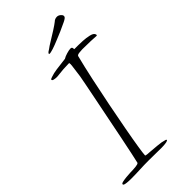

<svg xmlns="http://www.w3.org/2000/svg" viewBox="-260 -831 904 904"><g transform="rotate(-45 191.5 -379.5)"><path d="M32 14Q29 14 17.5 13.5Q6 13 -4 11Q-14 9 -14 4Q-14 -1 -3 -3.5Q8 -6 23.5 -7.5Q39 -9 52 -9.5Q65 -10 69 -10Q72 -10 87.5 -11.5Q103 -13 107 -18Q110 -31 118 -67.5Q126 -104 136 -154.5Q146 -205 157 -259.5Q168 -314 178 -364Q188 -414 195 -449.5Q202 -485 204 -497Q210 -544 212 -557.5Q214 -571 212 -578Q175 -578 127 -572H122Q115 -572 106 -574Q97 -576 97 -581Q97 -585 103 -586.5Q109 -588 110 -589Q127 -595 148.5 -598Q170 -601 188 -603Q206 -605 212 -606Q221 -612 238 -617Q255 -622 264 -622Q273 -622 274 -615.5Q275 -609 275 -607H301Q310 -607 331 -606Q352 -605 371.5 -600.5Q391 -596 395 -587Q397 -583 397 -580Q397 -577 392 -577Q384 -577 375 -578Q366 -579 357 -579Q344 -579 329.5 -579.5Q315 -580 301 -580Q294 -580 280.5 -578.5Q267 -577 265 -571Q251 -516 236 -446.5Q221 -377 207 -306Q193 -235 181.5 -173Q170 -111 163.5 -69.5Q157 -28 157 -18Q157 -15 170 -14Q183 -13 185 -13Q205 -11 231 -9Q257 -7 276 -1Q276 -1 278.5 0Q281 1 281 3Q281 7 271.5 9Q262 11 251.5 11.5Q241 12 238 12Q216 12 194.5 11.5Q173 11 152 11Q122 11 92 12.5Q62 14 32 14ZM177 -674Q176 -674 175 -675Q174 -676 175 -677Q176 -681 181.5 -685Q187 -689 191 -691Q201 -699 223.5 -712.5Q246 -726 268.5 -740.5Q291 -755 301 -763Q306 -768 312 -770.5Q318 -773 325 -773Q335 -773 344 -765Q353 -757 351 -749Q350 -742 330.5 -732.5Q311 -723 286 -712Q271 -706 247.5 -696Q224 -686 204 -679.5Q184 -673 177 -674Z"/></g></svg>

Font: Moon Dance
Style: Regular
Weight: 400
Designer: Robert E. Leuschke
Foundry: Robert E. Leuschke
Version: Version 1.010; ttfautohint (v1.8.3)